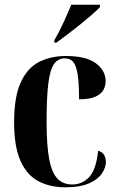

<svg xmlns="http://www.w3.org/2000/svg" viewBox="-20 -786 501 816"><path d="M257 10Q192 10 143 -16Q94 -42 67 -102.5Q40 -163 40 -267Q40 -374 68 -435.5Q96 -497 145.5 -522.5Q195 -548 260 -548Q346 -548 387.5 -517Q429 -486 429 -441Q429 -423 420.5 -405.5Q412 -388 387.5 -376Q363 -364 316 -364Q316 -432 310 -470Q304 -508 291 -523Q278 -538 255 -538Q227 -538 210 -514.5Q193 -491 185.5 -432.5Q178 -374 178 -268Q178 -169 189 -110.5Q200 -52 224 -27Q248 -2 287 -2Q330 -2 359.5 -34Q389 -66 397 -145Q414 -141 422 -128Q430 -115 430 -97Q430 -75 414 -50Q398 -25 360 -7.5Q322 10 257 10ZM211 -615Q231 -649 250 -690.5Q269 -732 283 -766H405V-756Q393 -743 370.5 -723.5Q348 -704 321.5 -682.5Q295 -661 268 -640.5Q241 -620 220 -605H211Z"/></svg>

Font: Noto Serif Display Condensed
Style: Bold
Weight: 700
Width: 3
Designer: Monotype Design Team
Foundry: Monotype Imaging Inc.
Version: Version 2.009